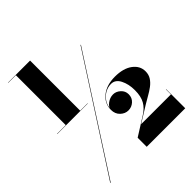

<svg xmlns="http://www.w3.org/2000/svg" viewBox="-242 -960 1214 1214"><g transform="rotate(-45 365.0 -352.5)"><path d="M40 100 524 -650H527.5L44 100ZM22 -356V-358H295V-356ZM365 101V20L489 -58Q526.5 -81.5 546 -115.2Q565.5 -149 565.5 -205Q565.5 -259.5 545 -299.8Q524.5 -340 486 -340Q458 -340 432 -325.5Q406 -311 389.2 -284.8Q372.5 -258.5 372.5 -224H370.5Q370.5 -246.5 395.2 -265.2Q420 -284 448.5 -284Q475 -284 497.2 -264Q519.5 -244 519.5 -214.5Q519.5 -183 497.5 -163Q475.5 -143 446 -143Q417 -143 393.5 -165.2Q370 -187.5 370 -224Q370 -281.5 416 -318.2Q462 -355 536 -355Q610.5 -355 654 -323Q697.5 -291 697.5 -241.5Q697.5 -212 683.2 -190.2Q669 -168.5 646.5 -151.8Q624 -135 599 -121.2Q574 -107.5 552.5 -94L441 -25H707.5V-70H709.5V101ZM100 -357V-804H32V-806H229V-357Z"/></g></svg>

Font: Bodoni Moda 48pt Black
Style: Regular
Weight: 900
Designer: Owen Earl
Foundry: indestructible type
Version: Version 2.004